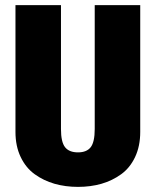

<svg xmlns="http://www.w3.org/2000/svg" viewBox="-20 -720 610 751"><path d="M285 11Q236 11 193.2 -1.2Q150.5 -13.5 115.8 -38.5Q81 -63.5 60.8 -106Q40.5 -148.5 40.5 -204V-700H218.5V-215Q218.5 -164.5 234.5 -144.2Q250.5 -124 285 -124Q319 -124 334.8 -144.2Q350.5 -164.5 350.5 -215.5V-700H528.5V-204Q528.5 -148.5 508.5 -106Q488.5 -63.5 454 -38.5Q419.5 -13.5 377 -1.2Q334.5 11 285 11Z"/></svg>

Font: League Mono Narrow ExtraBold
Style: Regular
Weight: 800
Width: 3
Designer: Tyler Finck
Foundry: The League of Moveable Type / Tyler Finck
Version: Version 2.210